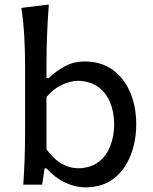

<svg xmlns="http://www.w3.org/2000/svg" viewBox="-20 -809 668 841"><path d="M353 11.7Q310.1 11.7 265.9 -9Q221.7 -29.8 183.6 -71.3H175.3L164.6 0H82Q85.9 -58.1 87.9 -112.3Q89.8 -166.5 89.8 -231.9V-523.9Q89.8 -590.3 86.2 -652.3Q82.5 -714.4 73.7 -774.4L193.8 -789.1Q189 -725.1 186.3 -659.7Q183.6 -594.2 183.6 -523.9V-466.8H193.4Q222.2 -495.6 262.2 -517.6Q302.2 -539.6 351.1 -539.6Q422.9 -539.6 473.1 -503.4Q523.4 -467.3 550 -405Q576.7 -342.8 576.7 -264.6Q576.7 -190.9 552 -127.9Q527.3 -64.9 477.8 -26.6Q428.2 11.7 353 11.7ZM323.2 -71.8Q377.9 -73.2 412.6 -100.3Q447.3 -127.4 463.6 -170.9Q480 -214.4 480 -264.2Q480 -316.9 462.6 -359.6Q445.3 -402.3 410.2 -428Q375 -453.6 321.3 -455.1Q287.1 -454.6 250.2 -437Q213.4 -419.4 183.6 -384.3V-155.3Q241.7 -73.2 323.2 -71.8Z"/></svg>

Font: Pinar Medium
Style: Regular
Weight: 500
Designer: Amin Abedi
Version: Version 3.000